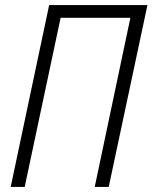

<svg xmlns="http://www.w3.org/2000/svg" viewBox="-20 -734 599 754"><path d="M22 0 173 -714H559L407 0H352L492 -664H218L77 0Z"/></svg>

Font: Noto Sans Display SemiCondensed Light
Style: Italic
Weight: 300
Width: 4
Italic angle: -12°
Designer: Monotype Design Team
Foundry: Monotype Imaging Inc.
Version: Version 1.900